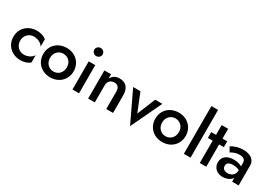

<svg xmlns="http://www.w3.org/2000/svg" viewBox="28 -1727 3843 2717"><g transform="rotate(30 1950.0 -369.0)"><path d="M141 -230C141 -315 204 -377 284 -377C347 -377 412 -345 434 -299V-419C402 -450 344 -470 279 -470C139 -470 30 -372 30 -230C30 -89 139 10 279 10C344 10 402 -10 434 -42V-161C412 -117 350 -83 284 -83C204 -83 141 -145 141 -230Z M518 -230C518 -89 625 10 766 10C907 10 1014 -89 1014 -230C1014 -372 907 -470 766 -470C625 -470 518 -372 518 -230ZM629 -230C629 -317 688 -375 766 -375C844 -375 903 -317 903 -230C903 -145 844 -85 766 -85C688 -85 629 -145 629 -230Z M1113 -643C1113 -607 1145 -577 1181 -577C1220 -577 1250 -607 1250 -643C1250 -680 1220 -709 1181 -709C1145 -709 1113 -680 1113 -643ZM1128 -460V0H1235V-460Z M1680 -280V0H1791V-293C1791 -402 1735 -470 1631 -470C1568 -470 1522 -444 1493 -389V-460H1384V0H1493V-280C1493 -343 1533 -383 1595 -383C1652 -383 1680 -348 1680 -280Z M1854 -460 2093 42 2331 -460H2213L2093 -163L1973 -460Z M2349 -230C2349 -89 2456 10 2597 10C2738 10 2845 -89 2845 -230C2845 -372 2738 -470 2597 -470C2456 -470 2349 -372 2349 -230ZM2460 -230C2460 -317 2519 -375 2597 -375C2675 -375 2734 -317 2734 -230C2734 -145 2675 -85 2597 -85C2519 -85 2460 -145 2460 -230Z M2948 -780V0H3057V-780Z M3130 -460V-365H3208V0H3314V-365H3391V-460H3314V-620H3208V-460Z M3499 -340C3521 -354 3573 -383 3639 -383C3696 -383 3737 -364 3737 -307V-251C3722 -259 3705 -266 3684 -273C3661 -280 3635 -283 3604 -283C3489 -283 3424 -226 3424 -137C3424 -43 3498 10 3585 10C3638 10 3693 -9 3728 -49C3731 -53 3734 -57 3737 -62V0H3843V-328C3843 -420 3763 -471 3650 -471C3563 -471 3498 -441 3455 -416ZM3533 -143C3533 -186 3563 -212 3630 -212C3656 -212 3681 -209 3704 -202C3715 -199 3726 -194 3737 -189V-183C3737 -113 3684 -71 3619 -71C3569 -71 3533 -96 3533 -143Z"/></g></svg>

Font: Jost Medium
Style: Regular
Weight: 500
Version: Version 3.710